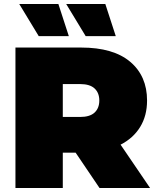

<svg xmlns="http://www.w3.org/2000/svg" viewBox="-20 -937 785 957"><path d="M57 0V-700H384Q545 -700 629 -629Q713 -558 713 -436Q713 -360 678.5 -304Q644 -248 581 -216L728 0H476L357 -176H293V0ZM293 -354H379Q428 -354 451.5 -376Q475 -398 475 -436Q475 -474 451.5 -496Q428 -518 379 -518H293ZM173 -757 76 -917H271L323 -757ZM407 -757 310 -917H505L557 -757Z"/></svg>

Font: Montserrat Black
Style: Regular
Weight: 900
Designer: Julieta Ulanovsky
Foundry: Julieta Ulanovsky
Version: Version 9.000; ttfautohint (v1.8.4.7-5d5b)